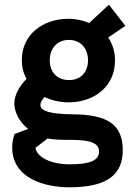

<svg xmlns="http://www.w3.org/2000/svg" viewBox="-20 -574 558 818"><path d="M275 224H276C434 224 503 172 503 66C503 -44 438 -86 290 -87H289C194 -88 152 -101 152 -127C152 -137 159 -149 170 -161C198 -147 234 -138 272 -138H275C382 -139 470 -206 470 -316C470 -355 460 -385 441 -414L514 -464L444 -554L360 -476C336 -486 305 -494 274 -494H272C162 -494 73 -426 73 -319C73 -288 79 -264 93 -238C65 -209 41 -172 41 -132C41 -104 58 -56 100 -25L42 -3C42 0 32 19 32 54C32 189 176 224 275 224ZM276 126C201 126 138 98 131 56L183 16C210 21 236 22 285 22H287C367 22 402 37 402 71C402 109 365 126 277 126ZM274 -233C221 -233 192 -269 192 -317C192 -365 221 -404 274 -404H277C327 -402 355 -364 355 -317C355 -269 326 -233 275 -233Z"/></svg>

Font: FREAK Grotesk Next
Style: Bold
Weight: 700
Width: 3
Designer: La Scuola Open Source
Foundry: La Scuola Open Source
Version: Version 1.000;PS 1.0;hotconv 1.0.72;makeotf.lib2.5.5900